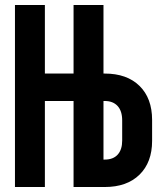

<svg xmlns="http://www.w3.org/2000/svg" viewBox="-20 -750 640 770"><path d="M40 0V-730H160V-455H275V-730H395V-455H400Q489 -455 539.5 -405.5Q590 -356 590 -269V-185Q590 -99 539.5 -49.5Q489 0 400 0H275V-345H160V0ZM395 -110H400Q434 -110 452 -130Q470 -150 470 -186V-267Q470 -305 451.5 -325Q433 -345 400 -345H395Z"/></svg>

Font: NKDuy Mono ExtraBold
Style: Regular
Weight: 800
Monospace: yes
Designer: NKDuy
Foundry: NKDuy
Version: Version 2.251; ttfautohint (v1.8.4.7-5d5b)